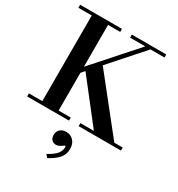

<svg xmlns="http://www.w3.org/2000/svg" viewBox="-241 -906 1265 1367"><g transform="rotate(30 392.0 -222.5)"><path d="M436 -25H547L282 -364L257 -335V-25H357V0H13V-25H123V-729H13V-754H357V-729H257V-385L563 -729H438V-754H721V-729H606L368 -461L715 -25H784V0H436ZM465 172Q465 217 437 249Q409 281 356 309L336 286Q385 260 406.5 234.5Q428 209 428 180Q428 168 424 168Q421 168 415 172.5Q409 177 401.5 182Q394 187 383.5 191.5Q373 196 361 196Q341 196 327 182.5Q313 169 313 143Q313 113 332 96Q351 79 381 79Q417 79 441 104Q465 129 465 172Z"/></g></svg>

Font: Libre Bodoni
Style: Regular
Weight: 400
Designer: Pablo Impallari, Rodrigo Fuenzalida
Foundry: Pablo Impallari, Rodrigo Fuenzalida
Version: Version 1.001; ttfautohint (v1.5.65-e2d9)